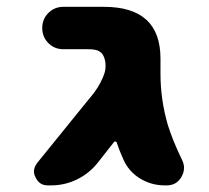

<svg xmlns="http://www.w3.org/2000/svg" viewBox="-20 -567 616 566"><path d="M277.3 -412.1Q267.6 -421.9 242.2 -421.9H167Q140.6 -421.9 122.6 -439.9Q104.5 -458 104.5 -484.4Q104.5 -510.7 122.6 -528.8Q140.6 -546.9 167 -546.9H286.1Q453.1 -546.9 453.1 -394.5V-349.6Q453.1 -273.4 474.6 -199.2Q488.3 -154.3 516.6 -95.7Q522.5 -84 522.5 -72.3Q522.5 -58.6 514.6 -44.9Q500 -20.5 471.7 -20.5H465.8Q425.8 -20.5 392.6 -41Q359.4 -61.5 343.8 -96.7Q332 -123 324.2 -146.5Q323.2 -149.4 320.3 -149.9Q317.4 -150.4 315.4 -147.5L268.6 -87.9Q243.2 -55.7 207 -38.1Q170.9 -20.5 130.9 -20.5H121.1Q95.7 -20.5 85 -43.9Q80.1 -52.7 80.1 -61.5Q80.1 -74.2 89.8 -86.9L239.3 -271.5Q251 -285.2 259.3 -296.4Q267.6 -307.6 275.9 -323.2Q284.2 -338.9 288.1 -351.6Q292 -364.3 291 -379.4Q290 -394.5 282.2 -407.2Q280.3 -410.2 277.3 -412.1Z"/></svg>

Font: Gen Jyuu GothicX Heavy
Style: Bold
Weight: 900
Designer: [Source Han Sans]
Ryoko NISHIZUKA  (kana & ideographs); Paul D. Hunt (Latin, Greek & Cyrillic); Wenlong ZHANG  (bopomofo
Version: Version 1.002.20150607